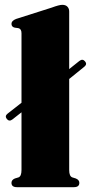

<svg xmlns="http://www.w3.org/2000/svg" viewBox="-20 -775 376 795"><path d="M8.5 -282Q-1.5 -294.5 11.5 -304.5L69 -349.5V-637.5Q69 -655.5 56 -658.5L41 -660.5Q27.5 -663.5 27.5 -676.5Q27.5 -689 46.5 -696.5L194 -743.5Q225 -755 238 -755Q252 -755 259.2 -747.2Q266.5 -739.5 266.5 -727.5V-489L308.5 -522.5Q322 -533 332 -521Q342 -509.5 329.5 -499L266.5 -448V-71Q266.5 -45 279.5 -40.5L294 -36Q308.5 -30 308.5 -18Q308.5 0 286 0H50Q27.5 0 27.5 -18Q27.5 -30 41.5 -36L56.5 -40.5Q69 -45 69 -71V-310L31.5 -280.5Q18.5 -270.5 8.5 -282Z"/></svg>

Font: Fraunces 72pt S000 Black
Style: Regular
Weight: 900
Version: Version 1.000; ttfautohint (v1.8.3)